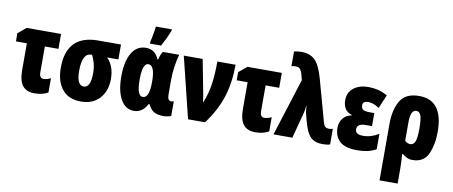

<svg xmlns="http://www.w3.org/2000/svg" viewBox="-81 -1121 4045 1713"><g transform="rotate(10 1941.5 -264.0)"><path d="M79 -553 5 -492V-418H104V-177Q104 -80 139 -35Q174 10 249 10Q318 10 370 -19V-148Q333 -131 305 -131Q267 -131 267 -184V-418H390V-553Z M831 -418H933V-553H727Q440 -553 440 -256Q440 -133 498 -61.5Q556 10 668 10Q774 10 836 -57Q898 -124 898 -233Q898 -351 831 -418ZM688 -418H695Q733 -343 733 -262Q733 -126 670 -126Q606 -126 606 -257Q606 -418 688 -418Z M1287 -606Q1327 -679 1356 -752V-765H1212Q1211 -752 1206 -722.5Q1201 -693 1195.5 -664Q1190 -635 1186 -622V-606ZM1268 -72H1278Q1297 -28 1329 -9Q1361 10 1420 10Q1431 10 1455 5.5Q1479 1 1485 -3V-136Q1473 -131 1461 -131Q1428 -131 1428 -190V-324Q1428 -378 1437 -440.5Q1446 -503 1460 -553H1313Q1296 -532 1282 -479H1276Q1242 -563 1159 -563Q1076 -563 1030.5 -486.5Q985 -410 985 -274Q985 -143 1028 -66.5Q1071 10 1148 10Q1225 10 1268 -72ZM1151 -273Q1151 -423 1205 -423Q1264 -423 1264 -275V-270Q1264 -126 1205 -126Q1151 -126 1151 -273Z M1638 0H1792Q1887 -128 1929 -259Q1971 -390 1971 -553H1806Q1806 -446 1794 -353.5Q1782 -261 1745 -173H1743Q1741 -190 1738.5 -207Q1736 -224 1733 -241L1673 -553H1502Z M2079 -553 2005 -492V-418H2104V-177Q2104 -80 2139 -35Q2174 10 2249 10Q2318 10 2370 -19V-148Q2333 -131 2305 -131Q2267 -131 2267 -184V-418H2390V-553Z M2583 0 2646 -239Q2649 -251 2651.5 -266.5Q2654 -282 2655 -300H2658Q2659 -283 2660.5 -268.5Q2662 -254 2664 -241L2684 -164Q2711 -64 2749 -27Q2787 10 2858 10Q2897 10 2925 1V-141Q2909 -135 2889 -135Q2870 -135 2857.5 -144.5Q2845 -154 2837 -183L2732 -562Q2699 -681 2653.5 -724.5Q2608 -768 2532 -768Q2495 -768 2464 -760V-626Q2482 -632 2503 -632Q2535 -632 2547.5 -610.5Q2560 -589 2565 -568L2577 -520L2412 0Z M3224 -343Q3182 -343 3164 -353.5Q3146 -364 3146 -395Q3146 -431 3196 -431Q3241 -431 3295 -395L3347 -518Q3300 -544 3259 -553.5Q3218 -563 3175 -563Q3090 -563 3039.5 -522Q2989 -481 2989 -413Q2989 -317 3069 -292V-287Q3020 -279 2992 -243Q2964 -207 2964 -157Q2964 -82 3011.5 -36Q3059 10 3170 10Q3221 10 3261 1.5Q3301 -7 3342 -29V-169Q3273 -126 3201 -126Q3130 -126 3130 -172Q3130 -197 3147.5 -211Q3165 -225 3215 -225H3265V-343Z M3685 -276Q3685 -189 3671 -157.5Q3657 -126 3629 -126Q3600 -126 3579 -148V-312Q3579 -375 3592.5 -401.5Q3606 -428 3633 -428Q3659 -428 3672 -396Q3685 -364 3685 -276ZM3634 -563Q3510 -563 3462.5 -480.5Q3415 -398 3415 -273V240H3579V107Q3579 81 3577.5 46Q3576 11 3573 -27H3581Q3599 -12 3621 -1Q3643 10 3672 10Q3774 10 3812.5 -75Q3851 -160 3851 -276Q3851 -563 3634 -563Z"/></g></svg>

Font: Noto Sans Display Condensed Black
Style: Regular
Weight: 900
Width: 3
Designer: Monotype Design team
Foundry: Monotype Imaging Inc.
Version: 1.000